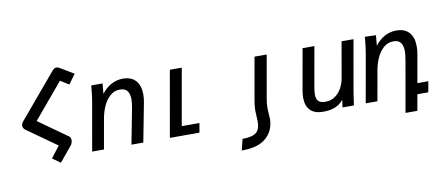

<svg xmlns="http://www.w3.org/2000/svg" viewBox="-79 -1078 3758 1617"><g transform="rotate(-10 1800.0 -270.0)"><path d="M364.5 -99 109.5 -280Q90 -294.5 90 -316Q90 -332.5 101.5 -348L423.5 -730Q440 -749.5 458.5 -749.5Q472.5 -749.5 486.5 -740L601.5 -671.5L541.5 -589.5L469 -635Q359 -505 279 -408.5L217 -334.5L462.5 -160Q478.5 -149 478.5 -125.5Q478.5 -113.5 474 -101.2Q469.5 -89 462.5 -80.5L357.5 46.5L289 -2Z M717.5 -507.5Q718.5 -515 719.5 -525.8Q720.5 -536.5 722 -550H818.5L810.5 -462Q847.5 -510.5 893.8 -535.2Q940 -560 992.5 -560Q1065 -560 1102.8 -517.8Q1140.5 -475.5 1140.5 -399.5Q1140.5 -368.5 1133.5 -330.5L1070 0H968.5L1026 -298Q1035 -346.5 1035 -376Q1035 -421.5 1016 -447.8Q997 -474 952.5 -474Q904.5 -474 868.5 -442Q832.5 -410 810.5 -360.8Q788.5 -311.5 779 -257L733.5 0H632.5L706 -417.5Q713 -458 717.5 -507.5Z M1396.5 -565H1498.5L1413 -80H1564L1550 0H1297Z M2151.5 29.5Q2155 8.5 2155 -11.5Q2155 -29 2152.5 -52.5Q2150 -90 2150 -102.5Q2150 -142 2157.5 -182.5L2222 -550H2118L2053 -181.5Q2045.5 -141 2045.5 -100.5Q2045.5 -81.5 2047.5 -51.5Q2049.5 -24.5 2049.5 -12.5Q2049.5 8.5 2046 29.5Q2041.5 57 2027.5 75.2Q2013.5 93.5 1982.5 103.8Q1951.5 114 1898.5 114L1875 210Q2005 210 2071.2 160.2Q2137.5 110.5 2151.5 29.5Z M2461 -138Q2461 -163.5 2466.5 -196.5L2529 -550H2630L2570.5 -214.5Q2563 -173.5 2563 -147Q2563 -110 2580.5 -91Q2598 -72 2641.5 -72Q2688 -72 2723 -96.2Q2758 -120.5 2779.5 -159.8Q2801 -199 2809 -244.5L2862.5 -550H2964.5L2888 -115.5Q2883.5 -91.5 2876.5 -39Q2877.5 -45.5 2871 0H2773.5L2782.5 -64Q2750 -24.5 2707.2 -8.5Q2664.5 7.5 2608 7.5Q2534.5 7.5 2497.8 -30.2Q2461 -68 2461 -138Z M3062 -553.5 3156.5 -550 3148.5 -462Q3185.5 -510 3232 -534.8Q3278.5 -559.5 3331 -559.5Q3403.5 -559.5 3441 -517.2Q3478.5 -475 3478.5 -398.5Q3478.5 -365 3472 -330.5L3430 -92H3523.5L3507 0H3413.5L3389.5 137.5H3288L3364.5 -298Q3373 -349 3373 -376Q3373 -422 3354.2 -448Q3335.5 -474 3291 -474Q3243 -474 3207 -442Q3171 -410 3149 -360.8Q3127 -311.5 3117.5 -257L3072 0H2972L3046 -417.5Q3051.5 -450.5 3054.5 -477.2Q3057.5 -504 3062 -553.5Z"/></g></svg>

Font: JuliaMono MediumItalic
Style: Regular
Weight: 500
Italic angle: -9°
Monospace: yes
Designer: cormullion
Foundry: corm
Version: Version 0.049; ttfautohint (v1.8.4)